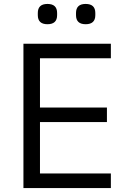

<svg xmlns="http://www.w3.org/2000/svg" viewBox="-20 -955 651 975"><path d="M172 -878V-889Q172 -935 221 -935Q270 -935 270 -889V-878Q270 -832 221 -832Q172 -832 172 -878ZM366 -878V-889Q366 -935 415 -935Q464 -935 464 -889V-878Q464 -832 415 -832Q366 -832 366 -878ZM543 -74V0H99V-733H543V-659H183V-409H523V-335H183V-74Z"/></svg>

Font: IBM Plex Sans JP
Style: Regular
Weight: 400
Designer: Mike Abbink; Paul van der Laan; Pieter van Rosmalen; Wujin Sim; Yejin Wi; Jinhee Kim; Boomi Park; Yona Kim; Kichan Ma
Foundry: Sandoll Inc.
Version: Version 1.000